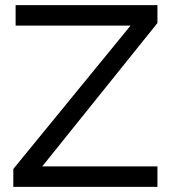

<svg xmlns="http://www.w3.org/2000/svg" viewBox="-20 -730 671 750"><path d="M32 0H595V-80H145L595 -640V-710H41V-630H490L32 -70Z"/></svg>

Font: Raleway Med
Style: Regular
Weight: 500
Designer: Matt McInerney, Pablo Impallari, Rodrigo Fuenzalida
Foundry: Matt McInerney, Pablo Impallari, Rodrigo Fuenzalida
Version: Version 3.00 July 28, 2015